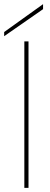

<svg xmlns="http://www.w3.org/2000/svg" viewBox="-32 -903 242 923"><path d="M85 0V-704H105V0ZM-12 -749 175 -883V-859L-12 -729Z"/></svg>

Font: Poppins Thin
Style: Regular
Weight: 250
Designer: Ninad Kale (Devanagari), Jonny Pinhorn (Latin)
Foundry: Indian Type Foundry
Version: Version 3.200;PS 1.000;hotconv 16.6.54;makeotf.lib2.5.65590